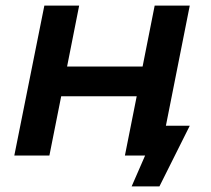

<svg xmlns="http://www.w3.org/2000/svg" viewBox="-20 -554 750 684"><path d="M571 -106H656L548 110H449L497 0H425L467 -211H198L156 0H31L138 -534H262L219 -317H488L531 -534H656Z"/></svg>

Font: Montserrat Alternates SemiBold
Style: Italic
Weight: 600
Italic angle: -11.3°
Designer: Julieta Ulanovsky
Foundry: Julieta Ulanovsky
Version: Version 7.200